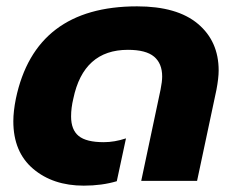

<svg xmlns="http://www.w3.org/2000/svg" viewBox="-20 -570 736 605"><path d="M22 -188Q22 -219 30 -259Q91 -550 412 -550Q538 -550 603.5 -495Q669 -440 669 -348Q669 -324 662 -287L601 0H425L486 -288Q491 -313 491 -329Q491 -370 465.5 -391.5Q440 -413 383 -413Q243 -413 211 -259Q204 -230 204 -203Q204 -161 228 -141.5Q252 -122 307 -122Q341 -122 377 -134L348 1Q301 15 244 15Q147 15 84.5 -38Q22 -91 22 -188Z"/></svg>

Font: Prompt Bold
Style: Bold Italic
Weight: 700
Italic angle: -12°
Designer: Katatrad Team
Foundry: CadsonDemak
Version: Version 1.000